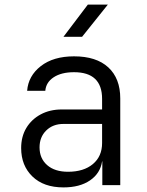

<svg xmlns="http://www.w3.org/2000/svg" viewBox="-20 -805 640 835"><path d="M256 10Q170 10 121 -37.5Q72 -85 72 -161Q72 -211 94.5 -248.5Q117 -286 157 -307.5Q197 -329 249 -329H424V-375Q424 -491 302 -491Q247 -491 213.5 -469Q180 -447 177 -410H98Q103 -475 157.5 -517.5Q212 -560 302 -560Q399 -560 451 -512Q503 -464 503 -377V0H425V-103H424Q416 -51 371.5 -20.5Q327 10 256 10ZM276 -58Q344 -58 384 -91.5Q424 -125 424 -183V-266H256Q210 -266 181 -237.5Q152 -209 152 -164Q152 -116 185 -87Q218 -58 276 -58ZM256 -645 362 -785H449L337 -645Z"/></svg>

Font: JetBrains Mono NL Light
Style: Regular
Weight: 300
Monospace: yes
Designer: Philipp Nurullin, Konstantin Bulenkov
Foundry: JetBrains
Version: Version 2.305; ttfautohint (v1.8.4.7-5d5b)